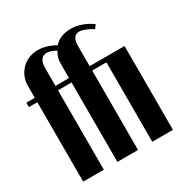

<svg xmlns="http://www.w3.org/2000/svg" viewBox="-163 -845 951 982"><g transform="rotate(-30 313.0 -354.5)"><path d="M252 0V-469H172V0H50V-469H0V-495H50V-566Q50 -594 60.5 -618.5Q71 -643 89 -661Q107 -679 131.5 -689Q156 -699 184 -699Q234 -699 286 -669Q303 -689 328.5 -699Q354 -709 384 -709Q447 -709 508 -666L493 -645Q467 -661 448 -668Q429 -675 415 -675Q374 -675 374 -612V-495H580V0H458V-469H374V0ZM217 -664Q172 -664 172 -597V-495H252V-581Q252 -616 271 -646Q240 -664 217 -664Z"/></g></svg>

Font: Moniqa Black Heading
Style: Regular
Weight: 900
Designer: Rajesh Rajput
Foundry: Rajesh Rajput
Version: Version 1.000